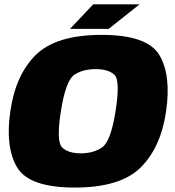

<svg xmlns="http://www.w3.org/2000/svg" viewBox="-20 -838 789 864"><path d="M316.5 6Q521.5 6 612.8 -84.2Q704 -174.5 727.5 -337.5Q751 -500.5 696.8 -590.8Q642.5 -681 437.5 -681Q232.5 -681 141.2 -591Q50 -501 26.5 -337.5Q3 -175 57.2 -84.5Q111.5 6 316.5 6ZM343.5 -148Q286.5 -148 259.5 -174.8Q232.5 -201.5 254 -337.5Q276 -476.5 314.8 -501.8Q353.5 -527 410.5 -527Q467.5 -527 494.8 -501.5Q522 -476 500 -337.5Q478.5 -201.5 439.5 -174.8Q400.5 -148 343.5 -148ZM368.5 -708H469L608 -818.5H474.5ZM295 -708H395L529.5 -818.5H399.5Z"/></svg>

Font: Anybody UltraCondensed Thin Black
Style: Italic
Weight: 900
Italic angle: -10°
Version: Version 1.111